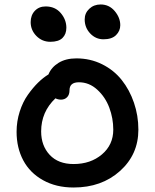

<svg xmlns="http://www.w3.org/2000/svg" viewBox="-20 -916 692 859"><path d="M442.9 -740.2Q408.2 -740.2 383.5 -766.4Q358.9 -792.5 358.9 -829.1Q358.9 -857.4 379.4 -876.7Q399.9 -896 430.2 -896Q468.3 -896 493.2 -866.5Q518.1 -836.9 518.1 -803.2Q518.1 -777.8 499.3 -759Q480.5 -740.2 442.9 -740.2ZM205.1 -729Q168.5 -729 142.8 -755.1Q117.2 -781.2 117.2 -816.9Q117.2 -847.7 135.7 -867.4Q154.3 -887.2 184.1 -887.2Q226.6 -887.2 251.7 -857.7Q276.9 -828.1 276.9 -792Q276.9 -763.2 259.5 -746.1Q242.2 -729 205.1 -729ZM309.1 -77.1Q231 -77.1 172.4 -109.9Q113.8 -142.6 84 -198.7Q54.2 -254.9 54.2 -326.2Q54.2 -373 68.1 -416.5Q82 -460 104.7 -491.9Q127.4 -523.9 150.4 -546.4Q173.3 -568.8 196.8 -583Q209.5 -614.7 241.9 -634.8Q274.4 -654.8 321.8 -654.8Q383.8 -654.8 436.5 -628.7Q489.3 -602.5 524.4 -558.3Q559.6 -514.2 579.3 -456.5Q599.1 -398.9 599.1 -335.9Q599.1 -224.6 516.8 -150.9Q434.6 -77.1 309.1 -77.1ZM164.1 -328.1Q164.1 -264.2 202.4 -223.1Q240.7 -182.1 309.1 -182.1Q385.3 -182.1 436 -225.1Q486.8 -268.1 486.8 -335.9Q486.8 -386.7 469 -434.3Q451.2 -481.9 415 -514.9Q378.9 -547.9 333 -547.9Q291 -547.9 291 -512.2Q291 -492.2 280.3 -481.2Q269.5 -470.2 252.9 -470.2Q239.7 -470.2 228 -476.1Q164.1 -415.5 164.1 -328.1Z"/></svg>

Font: Shantell Sans Irregular Bouncy
Style: Regular
Weight: 500
Designer: Stephen Nixon, Anya Danilova, Shantell Martin
Foundry: Arrow Type
Version: Version 1.006;[9816181b4]